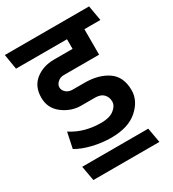

<svg xmlns="http://www.w3.org/2000/svg" viewBox="-213 -790 964 1070"><g transform="rotate(-30 268.5 -255.0)"><path d="M76 -137Q122 -108 169 -96Q216 -84 267 -84Q320 -84 349 -106.5Q378 -129 378 -157Q378 -185 360 -204Q342 -223 305 -223H216Q153 -223 99.5 -263.5Q46 -304 46 -372Q46 -444 94.5 -482.5Q143 -521 214 -521H333V-583H5Q1 -607 -3 -631Q-7 -655 -11 -680H531L548 -583H445V-419H218Q194 -419 178 -404Q162 -389 162 -372Q162 -353 178 -338.5Q194 -324 219 -324H296Q387 -324 445 -284Q503 -244 503 -157Q503 -90 443.5 -37Q384 16 273 16Q214 16 154.5 1.5Q95 -13 55 -37ZM493 170H68L51 75H476Z"/></g></svg>

Font: Palanquin SemiBold
Style: Regular
Weight: 600
Designer: Pria Ravichandran
Version: Version 1.0.4